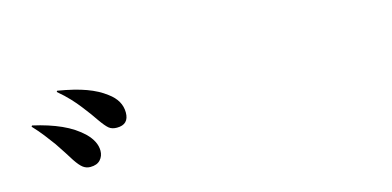

<svg xmlns="http://www.w3.org/2000/svg" viewBox="-37 -993 1073 525"><g transform="rotate(-15 500.0 -730.5)"><path d="M302 -737Q302 -703 268 -703Q254 -703 245.5 -710Q237 -717 223 -737Q217 -746 209 -757Q201 -768 190 -782Q180 -795 166.5 -809.5Q153 -824 134 -840L136 -843Q184 -835 215.5 -823.5Q247 -812 269 -795Q302 -771 302 -737ZM208 -654Q208 -639 198.5 -628.5Q189 -618 170 -618Q159 -618 150 -624.5Q141 -631 129 -649Q122 -660 113.5 -673.5Q105 -687 94 -703Q83 -718 71 -733.5Q59 -749 43 -766L45 -769Q90 -759 124.5 -743.5Q159 -728 183 -705Q208 -680 208 -654Z"/></g></svg>

Font: XinYuGongZhangJiaSongA
Style: Regular
Weight: 900
Designer: XinYuGong
Foundry: Adobe Systems Incorporated
Version: Version 1.00